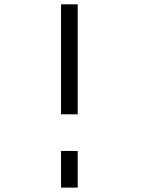

<svg xmlns="http://www.w3.org/2000/svg" viewBox="-20 -853 707 873"><path d="M333.3 -166.7V0H257.5V-166.7ZM257.5 -333.3V-833.3H333.3V-333.3Z"/></svg>

Font: 0xA000-Squareish-Mono
Style: Squareish-Mono
Weight: 400
Version: Version 0.1